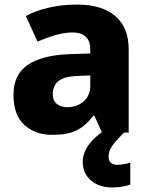

<svg xmlns="http://www.w3.org/2000/svg" viewBox="-20 -580 653 840"><path d="M318 -560Q425 -560 484 -510Q543 -460 543 -364V0H426L393 -74H389Q354 -29 315 -9.5Q276 10 208 10Q135 10 87 -33Q39 -76 39 -166Q39 -253 100.5 -295.5Q162 -338 281 -343L375 -346V-362Q375 -402 354.5 -420Q334 -438 298 -438Q262 -438 223 -426.5Q184 -415 144 -398L93 -510Q138 -534 195 -547Q252 -560 318 -560ZM324 -248Q261 -246 236 -225.5Q211 -205 211 -170Q211 -139 229 -125Q247 -111 275 -111Q317 -111 346 -136.5Q375 -162 375 -206V-250ZM455 105Q455 124 465.5 132.5Q476 141 493 141Q508 141 524 138Q540 135 550 131V228Q534 233 514.5 236.5Q495 240 470 240Q413 240 377.5 209Q342 178 342 128Q342 49 454 -21L523 0Q490 32 472.5 56Q455 80 455 105Z"/></svg>

Font: Noto Sans Kannada ExtraBold
Style: Regular
Weight: 800
Designer: Jelle Bosma - Monotype Design Team
Foundry: Monotype Imaging Inc.
Version: Version 2.005; ttfautohint (v1.8.4.7-5d5b)